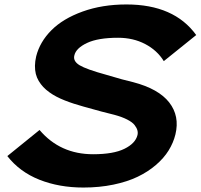

<svg xmlns="http://www.w3.org/2000/svg" viewBox="-20 -840 909 870"><path d="M774.9 -231Q765.6 -192.9 743.9 -158Q722.2 -123 686.3 -92.3Q650.4 -61.5 603.8 -39.1Q557.1 -16.6 493.9 -3.4Q430.7 9.8 357.9 9.8Q248 9.8 158.7 -25.6Q69.3 -61 13.2 -132.8L159.2 -251Q252.4 -141.1 401.9 -141.1Q494.1 -141.1 543.9 -165.8Q593.8 -190.4 603 -228Q605.5 -238.8 602.5 -249.8Q599.6 -260.7 589.8 -273.4Q580.1 -286.1 556.4 -298.3Q532.7 -310.5 498 -319.8Q451.7 -330.6 358.9 -356.9Q335 -363.8 314.9 -370.1Q294.9 -376.5 273.9 -384.8Q252.9 -393.1 236.1 -401.9Q219.2 -410.6 203.4 -422.1Q187.5 -433.6 176 -445.8Q164.6 -458 155.5 -473.1Q146.5 -488.3 142.3 -505.1Q138.2 -522 138.4 -542.2Q138.7 -562.5 144 -585Q160.6 -650.4 212.9 -702.9Q265.1 -755.4 354 -787.6Q442.9 -819.8 553.2 -819.8Q769 -819.8 869.1 -681.2L722.2 -563Q692.4 -611.8 637.9 -640.4Q583.5 -668.9 515.1 -668.9Q424.3 -668.9 374.3 -645.3Q324.2 -621.6 316.9 -588.9Q310.1 -563 340.6 -544.4Q371.1 -525.9 461.9 -501Q543 -476.6 583 -467.8Q698.7 -437.5 746.8 -375.7Q794.9 -314 774.9 -231Z"/></svg>

Font: Sinkin Sans 700 Bold Italic
Style: Bold Italic
Weight: 700
Italic angle: -112°
Designer: Keith Bates
Foundry: K-Type
Version: Sinkin Sans (version 1.0)  by Keith Bates   •   © 2014   www